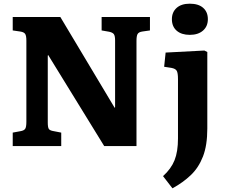

<svg xmlns="http://www.w3.org/2000/svg" viewBox="-20 -792 1221 1041"><path d="M49 0V-73L92 -81Q110 -84 116.5 -93.5Q123 -103 123 -132V-572Q123 -598 116.5 -608Q110 -618 90 -621L49 -627V-700H307L602 -207L604 -211V-573Q604 -597 597.5 -606.5Q591 -616 571 -620L531 -627V-700H793V-627L751 -621Q732 -618 726 -607.5Q720 -597 720 -570V0H545L241 -494L239 -490V-128Q239 -101 245 -92.5Q251 -84 271 -81L312 -73V0ZM1009 -603Q964 -603 938 -625.5Q912 -648 912 -688Q912 -726 937.5 -749Q963 -772 1009 -772Q1056 -772 1081.5 -749.5Q1107 -727 1107 -688Q1107 -649 1080.5 -626Q1054 -603 1009 -603ZM915 229 864 163Q908 123 926.5 76.5Q945 30 945 -41V-363Q945 -397 938 -408.5Q931 -420 909 -424L870 -430L878 -507L1088 -518L1104 -510V-95Q1104 -4 1080.5 56.5Q1057 117 1014.5 157.5Q972 198 915 229Z"/></svg>

Font: Literata 12pt
Style: Bold
Weight: 700
Designer: Latin by Veronika Burian and Jose Scaglione. Greek by Irene Vlachou. Cyrillic by Vera Evstafieva.
Foundry: TypeTogether
Version: Version 3.002